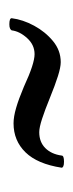

<svg xmlns="http://www.w3.org/2000/svg" viewBox="107 -426 157 411"><g transform="rotate(-90 185.5 -220.5)"><path d="M45 -162Q38 -162 35 -163.5Q32 -165 32 -167Q40 -219 65 -244.5Q90 -270 127 -270Q141 -270 160 -264.5Q179 -259 205 -248Q231 -236 248 -230.5Q265 -225 275 -225Q295 -225 309.5 -241Q324 -257 326 -274Q327 -276 330 -277.5Q333 -279 339 -279Q352 -279 352 -274Q349 -250 336 -226Q323 -202 303 -185.5Q283 -169 258 -169Q247 -169 228 -175Q209 -181 182 -192Q155 -203 136.5 -209Q118 -215 108 -215Q87 -215 74 -202Q61 -189 58 -167Q58 -162 45 -162Z"/></g></svg>

Font: Junicode VF
Style: Italic
Weight: 400
Italic angle: -11°
Designer: Peter S. Baker
Version: Version 2.209